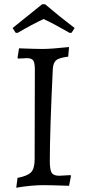

<svg xmlns="http://www.w3.org/2000/svg" viewBox="-20 -866 401 898"><path d="M213 -112C213 -206.7 217.7 -350.7 227 -544C228.3 -563.3 233.7 -576.8 243 -584.5C252.3 -592.2 271 -597.7 299 -601L303 -646C247.7 -640 206 -637 178 -637C157.3 -637 121 -638 69 -640L62 -596L64 -592L106 -594C120.7 -594 130.5 -590.3 135.5 -583C140.5 -575.7 143 -561.3 143 -540L142 -120C142 -92 136.5 -72.2 125.5 -60.5C114.5 -48.8 93.3 -40 62 -34L56 12C102.7 4 145.3 0 184 0C207.3 0 247 1 303 3L312 -43L310 -47L257 -44C239.7 -44 228 -48.5 222 -57.5C216 -66.5 213 -84.7 213 -112ZM53 -713 62 -712C108.7 -739.3 149.3 -761 184 -777C220.7 -759.7 261.3 -738 306 -712L315 -713L329 -735C285.7 -767.7 239.7 -804.7 191 -846H177L39 -735Z"/></svg>

Font: Alegreya SC
Style: Regular
Weight: 400
Designer: Juan Pablo del Peral
Foundry: Juan Pablo del Peral
Version: Version 1.003